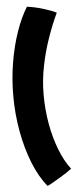

<svg xmlns="http://www.w3.org/2000/svg" viewBox="-67 -824 472 1127"><g transform="rotate(-5 169.0 -261.0)"><path d="M166.5 269Q118.5 212 83.8 125.2Q49 38.5 30.2 -65Q11.5 -168.5 11.5 -276Q11.5 -375.5 27.5 -471Q43.5 -566.5 72 -648.8Q100.5 -731 137 -789.5Q186.5 -782.5 232.8 -768.2Q279 -754 308.5 -739.5Q278 -675 250.8 -597.2Q223.5 -519.5 206.5 -435Q189.5 -350.5 189.5 -266Q189.5 -179.5 204.2 -95.8Q219 -12 246.8 59.8Q274.5 131.5 312.5 180.5Q302 189 282.8 201.5Q263.5 214 241.5 227.2Q219.5 240.5 199.5 252Q179.5 263.5 166.5 269Z"/></g></svg>

Font: Grandstander Thin ExtraBold
Style: Regular
Weight: 800
Version: Version 1.200